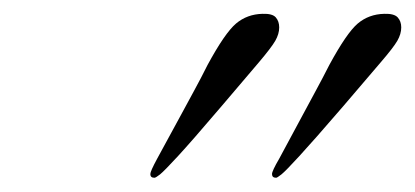

<svg xmlns="http://www.w3.org/2000/svg" viewBox="-20 -823 595 275"><path d="M375.5 -568.4Q369.6 -568.4 369.6 -573.7Q369.6 -578.1 379.9 -595.7Q402.3 -637.7 414.6 -660.2Q426.8 -682.6 432.6 -693.6Q438.5 -704.6 442.1 -711.4Q445.8 -718.3 451.7 -730Q476.6 -775.9 492.4 -789.3Q508.3 -802.7 530.3 -803.2Q544.4 -803.7 549.6 -798.1Q554.7 -792.5 554.7 -783.7Q554.7 -774.4 549.1 -764.6Q543.5 -754.9 525.6 -734.1Q507.8 -713.4 471.2 -670.4Q428.7 -621.1 408.9 -599.6Q389.2 -578.1 383.1 -573.2Q377 -568.4 375.5 -568.4ZM201.2 -568.4Q195.3 -568.4 195.3 -573.7Q195.3 -577.6 205.1 -595.7Q228 -637.7 240.2 -660.2Q252.4 -682.6 258.3 -693.6Q264.2 -704.6 267.8 -711.4Q271.5 -718.3 277.3 -730Q302.2 -775.9 318.1 -789.3Q334 -802.7 356 -803.2Q370.1 -803.7 375 -798.1Q379.9 -792.5 379.9 -783.7Q379.9 -774.4 374.3 -764.6Q368.7 -754.9 351.1 -734.1Q333.5 -713.4 296.9 -670.4Q254.9 -621.1 235.1 -599.6Q215.3 -578.1 209.2 -573.2Q203.1 -568.4 201.2 -568.4Z"/></svg>

Font: Pinyon Script
Style: Regular
Weight: 400
Designer: Nicole Fally, Eben Sorkin
Foundry: Sorkin Type Co.
Version: Version 1.008; ttfautohint (v1.8.4.7-5d5b)